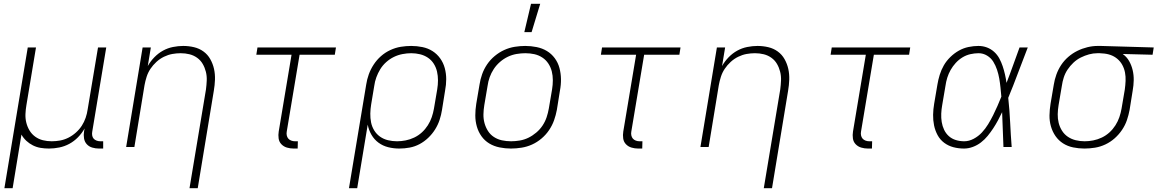

<svg xmlns="http://www.w3.org/2000/svg" viewBox="-20 -768 6047 1003"><path d="M3 215 125 -520H168L118 -219Q114 -196 113 -172.5Q112 -149 117.5 -127Q123 -105 134.5 -86Q146 -67 164 -54Q182 -41 204 -35.5Q226 -30 250 -30Q272 -30 294 -34Q316 -38 337 -48.5Q358 -59 376.5 -75.5Q395 -92 407.5 -111.5Q420 -131 427.5 -153Q435 -175 438 -197L492 -520H535L462 -81Q460 -71 461.5 -61Q463 -51 469 -44Q475 -37 484.5 -33.5Q494 -30 504 -30H519V8H497Q479 8 462 3Q445 -2 433.5 -14.5Q422 -27 419 -45Q416 -63 419 -81L422 -97Q408 -72 387.5 -51Q367 -30 342 -16.5Q317 -3 289.5 2.5Q262 8 236 8Q213 8 192 4.5Q171 1 152 -8.5Q133 -18 117.5 -32.5Q102 -47 92 -65L46 215Z M970 215 1056 -301Q1059 -324 1060 -347.5Q1061 -371 1055.5 -393Q1050 -415 1039 -434Q1028 -453 1010 -466Q992 -479 970 -484.5Q948 -490 924 -490Q902 -490 880 -486Q858 -482 836.5 -471.5Q815 -461 797 -444.5Q779 -428 766 -408.5Q753 -389 746 -367Q739 -345 735 -323L682 0H639L725 -520H768L752 -423Q766 -448 786.5 -469Q807 -490 831.5 -503.5Q856 -517 883.5 -522.5Q911 -528 937 -528Q966 -528 993.5 -521.5Q1021 -515 1043 -499Q1065 -483 1078.5 -459Q1092 -435 1098 -408Q1104 -381 1103 -352Q1102 -323 1097 -294L1013 215Z M1535 8H1514Q1496 8 1479 3Q1462 -2 1450 -14.5Q1438 -27 1435.5 -45Q1433 -63 1436 -81L1503 -482H1319L1325 -520H1735L1729 -482H1545L1478 -81Q1476 -71 1478 -61Q1480 -51 1486 -44Q1492 -37 1501.5 -33.5Q1511 -30 1521 -30H1536Z M1803 215 1893 -326Q1897 -353 1906.5 -379.5Q1916 -406 1932 -430.5Q1948 -455 1970 -474.5Q1992 -494 2019 -506.5Q2046 -519 2073.5 -523.5Q2101 -528 2128 -528Q2158 -528 2187 -522Q2216 -516 2239.5 -501Q2263 -486 2279.5 -463Q2296 -440 2303.5 -412Q2311 -384 2311 -354.5Q2311 -325 2305 -294L2289 -194Q2285 -168 2276.5 -142Q2268 -116 2253 -92Q2238 -68 2217 -48Q2196 -28 2171.5 -15Q2147 -2 2120 3Q2093 8 2066 8Q2036 8 2008 1Q1980 -6 1957.5 -22.5Q1935 -39 1920.5 -64Q1906 -89 1901 -117L1846 215ZM2054 -30Q2076 -30 2099 -34.5Q2122 -39 2144 -49.5Q2166 -60 2184 -76.5Q2202 -93 2215 -113.5Q2228 -134 2235.5 -156Q2243 -178 2247 -201L2264 -301Q2268 -325 2268 -348.5Q2268 -372 2263 -394Q2258 -416 2246 -435Q2234 -454 2215.5 -466.5Q2197 -479 2174.5 -484.5Q2152 -490 2128 -490Q2106 -490 2082.5 -485.5Q2059 -481 2037.5 -470.5Q2016 -460 1997.5 -443.5Q1979 -427 1966.5 -406.5Q1954 -386 1946 -364Q1938 -342 1935 -319L1919 -223Q1915 -199 1914.5 -175Q1914 -151 1918.5 -128.5Q1923 -106 1935 -86.5Q1947 -67 1965.5 -54Q1984 -41 2007 -35.5Q2030 -30 2054 -30Z M2649 8Q2619 8 2589.5 2Q2560 -4 2536 -18.5Q2512 -33 2495.5 -56Q2479 -79 2471 -107Q2463 -135 2463 -165Q2463 -195 2468 -226L2485 -326Q2489 -353 2498.5 -380Q2508 -407 2524.5 -431.5Q2541 -456 2564.5 -475.5Q2588 -495 2614.5 -507Q2641 -519 2669 -523.5Q2697 -528 2724 -528Q2754 -528 2783.5 -522Q2813 -516 2837 -501.5Q2861 -487 2878 -464Q2895 -441 2902.5 -413Q2910 -385 2910.5 -355Q2911 -325 2905 -294L2889 -194Q2884 -167 2874.5 -140Q2865 -113 2848.5 -88.5Q2832 -64 2809 -44.5Q2786 -25 2759.5 -13Q2733 -1 2704.5 3.5Q2676 8 2649 8ZM2650 -30Q2672 -30 2695.5 -34Q2719 -38 2740.5 -48.5Q2762 -59 2781.5 -75.5Q2801 -92 2814.5 -112.5Q2828 -133 2835.5 -155.5Q2843 -178 2847 -201L2864 -301Q2868 -325 2868 -349Q2868 -373 2862.5 -395Q2857 -417 2844.5 -436Q2832 -455 2813 -467.5Q2794 -480 2771.5 -485Q2749 -490 2724 -490Q2702 -490 2678.5 -486Q2655 -482 2633 -471.5Q2611 -461 2592 -444.5Q2573 -428 2559.5 -407.5Q2546 -387 2538 -364.5Q2530 -342 2527 -319L2510 -219Q2506 -195 2505.5 -171Q2505 -147 2511 -125Q2517 -103 2529 -84Q2541 -65 2560 -52.5Q2579 -40 2602 -35Q2625 -30 2650 -30ZM2719 -600 2754 -748H2802L2757 -600Z M3335 8H3314Q3296 8 3279 3Q3262 -2 3250 -14.5Q3238 -27 3235.5 -45Q3233 -63 3236 -81L3303 -482H3119L3125 -520H3535L3529 -482H3345L3278 -81Q3276 -71 3278 -61Q3280 -51 3286 -44Q3292 -37 3301.5 -33.5Q3311 -30 3321 -30H3336Z M3970 215 4056 -301Q4059 -324 4060 -347.5Q4061 -371 4055.5 -393Q4050 -415 4039 -434Q4028 -453 4010 -466Q3992 -479 3970 -484.5Q3948 -490 3924 -490Q3902 -490 3880 -486Q3858 -482 3836.5 -471.5Q3815 -461 3797 -444.5Q3779 -428 3766 -408.5Q3753 -389 3746 -367Q3739 -345 3735 -323L3682 0H3639L3725 -520H3768L3752 -423Q3766 -448 3786.5 -469Q3807 -490 3831.5 -503.5Q3856 -517 3883.5 -522.5Q3911 -528 3937 -528Q3966 -528 3993.5 -521.5Q4021 -515 4043 -499Q4065 -483 4078.5 -459Q4092 -435 4098 -408Q4104 -381 4103 -352Q4102 -323 4097 -294L4013 215Z M4535 8H4514Q4496 8 4479 3Q4462 -2 4450 -14.5Q4438 -27 4435.5 -45Q4433 -63 4436 -81L4503 -482H4319L4325 -520H4735L4729 -482H4545L4478 -81Q4476 -71 4478 -61Q4480 -51 4486 -44Q4492 -37 4501.5 -33.5Q4511 -30 4521 -30H4536Z M5016 8Q4987 8 4960.5 1Q4934 -6 4912.5 -22Q4891 -38 4878 -62Q4865 -86 4859.5 -113Q4854 -140 4854.5 -168.5Q4855 -197 4860 -226L4877 -326Q4881 -351 4889 -377Q4897 -403 4910.5 -426.5Q4924 -450 4944.5 -470Q4965 -490 4989 -503.5Q5013 -517 5039.5 -522.5Q5066 -528 5091 -528Q5115 -528 5136 -520Q5157 -512 5173.5 -497Q5190 -482 5200.5 -462.5Q5211 -443 5218 -422Q5225 -401 5230 -379Q5235 -357 5238 -335Q5256 -381 5272.5 -427.5Q5289 -474 5306 -520H5349Q5323 -454 5298.5 -388Q5274 -322 5247 -257Q5254 -193 5257 -128.5Q5260 -64 5265 0H5222Q5220 -46 5218.5 -91.5Q5217 -137 5215 -182Q5205 -161 5193.5 -139.5Q5182 -118 5168.5 -97.5Q5155 -77 5139.5 -58Q5124 -39 5104.5 -24Q5085 -9 5062 -0.5Q5039 8 5016 8ZM5017 -30Q5042 -30 5066.5 -43Q5091 -56 5109.5 -76Q5128 -96 5142 -119Q5156 -142 5168 -166Q5180 -190 5190.5 -214Q5201 -238 5211 -263Q5209 -287 5206.5 -311Q5204 -335 5200 -358Q5196 -381 5188.5 -403.5Q5181 -426 5169 -445.5Q5157 -465 5136.5 -477.5Q5116 -490 5092 -490Q5071 -490 5049 -485Q5027 -480 5007.5 -468Q4988 -456 4972.5 -439Q4957 -422 4946 -402.5Q4935 -383 4928.5 -362Q4922 -341 4919 -319L4902 -219Q4898 -197 4897 -174.5Q4896 -152 4899.5 -130.5Q4903 -109 4912 -90Q4921 -71 4936.5 -57Q4952 -43 4973 -36.5Q4994 -30 5017 -30Z M5645 8Q5615 8 5586 2Q5557 -4 5533.5 -19Q5510 -34 5494 -57Q5478 -80 5470 -108Q5462 -136 5462.5 -165.5Q5463 -195 5468 -226L5485 -326Q5489 -352 5498.5 -378.5Q5508 -405 5523.5 -428.5Q5539 -452 5561 -471Q5583 -490 5608.5 -502.5Q5634 -515 5661 -521.5Q5688 -528 5714 -528H5731L6007 -520L6001 -482L5845 -486Q5866 -471 5878.5 -449Q5891 -427 5897 -401.5Q5903 -376 5902.5 -349Q5902 -322 5897 -294L5881 -194Q5876 -167 5867 -140.5Q5858 -114 5841.5 -89.5Q5825 -65 5803 -45.5Q5781 -26 5754.5 -13.5Q5728 -1 5700 3.5Q5672 8 5645 8ZM5646 -30Q5668 -30 5691 -34.5Q5714 -39 5736 -49.5Q5758 -60 5776 -76.5Q5794 -93 5807 -113.5Q5820 -134 5827.5 -156Q5835 -178 5839 -201L5856 -301Q5859 -323 5860 -345.5Q5861 -368 5857 -389Q5853 -410 5843 -428.5Q5833 -447 5817 -460.5Q5801 -474 5781 -481Q5761 -488 5738 -489L5725 -490H5713Q5691 -490 5669 -484Q5647 -478 5626 -467.5Q5605 -457 5587.5 -440.5Q5570 -424 5557 -404.5Q5544 -385 5537 -363Q5530 -341 5527 -319L5510 -219Q5506 -195 5505.5 -171.5Q5505 -148 5510.5 -126Q5516 -104 5528 -85Q5540 -66 5558.5 -53.5Q5577 -41 5599.5 -35.5Q5622 -30 5646 -30Z"/></svg>

Font: Iosevka Aile XLt Obl
Style: Regular
Weight: 200
Italic angle: -9°
Designer: Belleve Invis
Foundry: Belleve Invis
Version: Version 31.1.0; ttfautohint (v1.8.4)